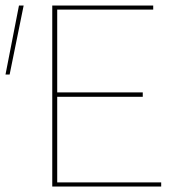

<svg xmlns="http://www.w3.org/2000/svg" viewBox="-23 -678 665 698"><path d="M46 -658H63L12 -407H-3ZM563 -15V0H167V-658H534V-643H185V-342H496V-326H185V-15Z"/></svg>

Font: Ysabeau Infant Thin
Style: Regular
Weight: 200
Designer: Christian Thalmann (Catharsis Fonts)
Version: Version 0.003